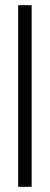

<svg xmlns="http://www.w3.org/2000/svg" viewBox="-20 -720 192 740"><path d="M102 0H50V-700H102Z"/></svg>

Font: Kulim Park ExtraLight
Style: Regular
Weight: 275
Designer: Noponies / Dale Sattler
Foundry: Noponies
Version: Version 1.000; ttfautohint (v1.8.3)